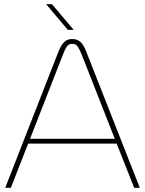

<svg xmlns="http://www.w3.org/2000/svg" viewBox="-20 -900 695 920"><path d="M5 0 259 -650Q273 -685 288 -699Q303 -713 326 -713Q350 -713 365.5 -699Q381 -685 394 -651L650 0H623L539 -212H115L32 0ZM124 -235H530L370 -642Q361 -664 352 -677Q343 -690 326 -690Q309 -690 300.5 -677.5Q292 -665 283 -642ZM305 -757 201 -880H229L333 -757Z"/></svg>

Font: MuseoModerno SemiBold Thin
Style: Regular
Weight: 250
Version: Version 1.001